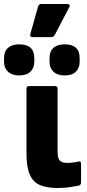

<svg xmlns="http://www.w3.org/2000/svg" viewBox="-85 -926 436 957"><path d="M201 11Q149 11 114.5 -3.5Q80 -18 63.5 -55.5Q47 -93 47 -160V-484Q47 -497 60 -497H188Q202 -497 202 -484V-172Q202 -139 212 -126.5Q222 -114 251 -114Q266 -114 280.5 -116Q295 -118 307 -121Q319 -124 319 -110V-16Q319 -5 308 -1Q289 3 262.5 7Q236 11 201 11ZM78 -741Q62 -741 66 -756L105 -894Q109 -906 121 -906H250Q258 -906 261.5 -901.5Q265 -897 260 -890L187 -750Q181 -741 170 -741ZM10 -550Q-25 -550 -45 -568.5Q-65 -587 -65 -619V-637Q-65 -670 -45 -687.5Q-25 -705 10 -705Q86 -705 86 -637V-619Q86 -587 66.5 -568.5Q47 -550 10 -550ZM237 -550Q201 -550 181.5 -568.5Q162 -587 162 -619V-637Q162 -670 181.5 -687.5Q201 -705 237 -705Q312 -705 312 -637V-619Q312 -587 293 -568.5Q274 -550 237 -550Z"/></svg>

Font: Sofia Sans Semi Condensed Black
Style: Regular
Weight: 900
Designer: Botio Nikoltchev, Ani Petrova
Foundry: lettersoup
Version: Version 4.100; ttfautohint (v1.8.4.7-5d5b)